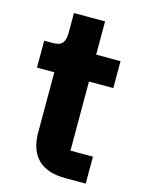

<svg xmlns="http://www.w3.org/2000/svg" viewBox="-104 -730 592 792"><g transform="rotate(15 191.5 -333.5)"><path d="M253 0Q176 0 136.5 -39Q97 -78 97 -153V-410H23V-525H60Q90 -525 101 -539.5Q112 -554 112 -581V-667H245V-525H349V-410H245V-115H341V0Z"/></g></svg>

Font: IBM Plex Sans Hebrew
Style: Bold
Weight: 700
Designer: Mike Abbink, Paul van der Laan, Pieter van Rosmalen, Yanek Iontef
Foundry: Bold Monday
Version: Version 1.2